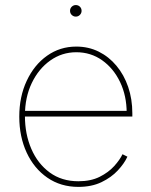

<svg xmlns="http://www.w3.org/2000/svg" viewBox="-20 -732 599 763"><path d="M291.5 10.7Q221.2 10.7 168.2 -25.9Q115.2 -62.5 85.9 -125.7Q56.6 -189 56.6 -268.6Q56.6 -347.7 86.2 -410.9Q115.7 -474.1 167 -510.5Q218.3 -546.9 283.2 -546.9Q331.5 -546.9 372.1 -526.9Q412.6 -506.8 442.6 -470.9Q472.7 -435.1 489.3 -386.7Q505.9 -338.4 505.9 -281.7V-269H68.4V-291.5H493.2L483.4 -283.2Q483.4 -351.1 457.3 -405.8Q431.2 -460.4 386 -492.4Q340.8 -524.4 283.2 -524.4Q226.1 -524.4 179.7 -491.5Q133.3 -458.5 106.2 -401.9Q79.1 -345.2 79.1 -273.4V-270.5Q79.1 -199.2 104.5 -140.4Q129.9 -81.5 177.5 -46.6Q225.1 -11.7 291.5 -11.7Q340.8 -11.7 376 -29.3Q411.1 -46.9 433.8 -72Q456.5 -97.2 466.8 -119.1L486.3 -109.4Q474.1 -82.5 448.2 -54.7Q422.4 -26.9 383.3 -8.1Q344.2 10.7 291.5 10.7ZM281.2 -666Q272 -666 265.1 -672.6Q258.3 -679.2 258.3 -689Q258.3 -698.7 265.1 -705.3Q272 -711.9 281.2 -711.9Q291 -711.9 297.6 -705.3Q304.2 -698.7 304.2 -689Q304.2 -679.7 297.6 -672.9Q291 -666 281.2 -666Z"/></svg>

Font: Inter 18pt Thin
Style: Regular
Weight: 250
Designer: Rasmus Andersson
Foundry: rsms
Version: Version 4.001;git-66647c0bb